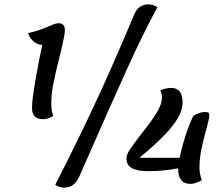

<svg xmlns="http://www.w3.org/2000/svg" viewBox="-20 -816 1008 876"><path d="M173 -611Q153 -611 134 -626.5Q115 -642 108 -665Q136 -671 160.5 -679.5Q185 -688 203 -696Q216 -702 227 -706Q238 -710 247 -710Q276 -710 276 -679Q276 -659 265.5 -614.5Q255 -570 253 -562Q234 -488 224 -436.5Q214 -385 214 -346Q214 -308 223 -287Q198 -272 176 -272Q126 -272 126 -324Q126 -359 142 -452Q158 -545 173 -611ZM591 -747Q601 -772 617.5 -784Q634 -796 657 -796Q679 -796 698 -783Q631 -659 556 -493.5Q481 -328 341 -9Q329 16 312.5 28Q296 40 273 40Q249 40 232 27Q321 -146 406.5 -328Q492 -510 591 -747ZM922 -229Q908 -179 899 -135.5Q890 -92 890 -49Q890 -38 893 -22Q896 -6 901 6Q884 15 872 19Q860 23 848 23Q821 23 807 6Q793 -11 793 -43V-48Q723 -35 657 -35Q606 -35 581.5 -49Q557 -63 557 -93Q557 -110 572 -133Q587 -156 624 -204Q669 -260 694 -300Q719 -340 719 -373Q719 -387 712 -404Q738 -415 761 -415Q813 -415 813 -348Q813 -299 765 -239Q717 -179 616 -96H800Q808 -139 824.5 -191Q841 -243 862 -288Q874 -295 888 -300Q902 -305 913 -305Q926 -305 930.5 -302Q935 -299 935 -289Q935 -279 929 -256.5Q923 -234 922 -229Z"/></svg>

Font: Lemonada Light
Style: Regular
Weight: 300
Designer: Mohamed Gaber (Arabic) Eduardo Tunni (Latin)
Foundry: Kief Type Foundry
Version: Version 3.006